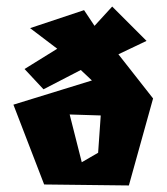

<svg xmlns="http://www.w3.org/2000/svg" viewBox="-20 -599 510 587"><path d="M193 -249 230 -103 280 -132 288 -246ZM72 -513 237 -568 269 -520 323 -579 428 -474 342 -433 448 -298 374 -32 115 -35 21 -279 261 -353 227 -385 113 -326 55 -388 155 -450Z"/></svg>

Font: Super Mario
Style: Regular
Weight: 400
Version: Version 1.0